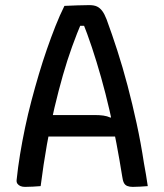

<svg xmlns="http://www.w3.org/2000/svg" viewBox="-20 -728 640 751"><path d="M90 -278H351Q369 -278 384 -276Q399 -274 412 -268L440 -280L444 -238L449 -194H115Q106 -194 100.5 -199Q95 -204 92.5 -213.5Q90 -223 90 -235ZM139 0Q124 1 109 2Q94 3 78 3Q68 3 60.5 0Q53 -3 48.5 -9Q44 -15 45 -24Q50 -73 58.5 -124.5Q67 -176 78 -228.5Q89 -281 103 -334Q117 -387 132 -437.5Q147 -488 163.5 -535.5Q180 -583 197 -626Q214 -669 232 -705Q258 -706 282.5 -707Q307 -708 329 -708Q348 -708 359.5 -702.5Q371 -697 380 -685Q389 -673 397 -652Q418 -595 439 -530Q460 -465 479 -393Q498 -321 514.5 -245Q531 -169 543 -90Q547 -67 551 -45Q555 -23 558 0Q543 1 528.5 2Q514 3 499 3Q487 3 478 -0.5Q469 -4 464.5 -13Q460 -22 458 -38Q448 -101 435.5 -167Q423 -233 408 -298Q393 -363 375.5 -425Q358 -487 339.5 -542.5Q321 -598 302 -645L327 -627H275L301 -645Q281 -598 262 -545.5Q243 -493 226 -433.5Q209 -374 193 -306.5Q177 -239 163.5 -162.5Q150 -86 139 0Z"/></svg>

Font: Rec Mono Semicasual
Style: Regular
Weight: 400
Version: Version 1.085; ttfautohint (v1.8.4.7-5d5b)